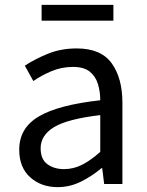

<svg xmlns="http://www.w3.org/2000/svg" viewBox="-20 -756 603 789"><path d="M217 13Q149 13 104 -27.5Q59 -68 59 -141Q59 -230 139.5 -277.5Q220 -325 392 -344Q392 -379 382.5 -410.5Q373 -442 349 -461.5Q325 -481 280 -481Q233 -481 191.5 -463.5Q150 -446 117 -423L82 -486Q119 -511 174 -534Q229 -557 295 -557Q395 -557 439 -496Q483 -435 483 -334V0H408L400 -65H397Q358 -32 312.5 -9.5Q267 13 217 13ZM243 -61Q282 -61 317.5 -79Q353 -97 392 -132V-283Q257 -267 202 -233.5Q147 -200 147 -147Q147 -101 175 -81Q203 -61 243 -61ZM151 -671V-736H446V-671Z"/></svg>

Font: Gothic Nguyen
Style: Regular
Weight: 400
Designer: MORI Takayuki
Version: Version 1.220;July 21, 2023;FontCreator 14.0.0.2814 64-bit